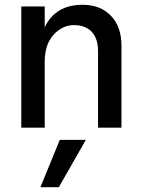

<svg xmlns="http://www.w3.org/2000/svg" viewBox="-20 -534 591 803"><path d="M226 249H149L230 51H339ZM488 0H390V-320Q390 -373 363.5 -401Q337 -429 289 -429Q241 -429 204 -388.5Q167 -348 167 -275V0H69V-507H167V-420Q212 -514 325 -514Q400 -514 444 -468Q488 -422 488 -343Z"/></svg>

Font: Hind Mysuru Medium
Style: Regular
Weight: 500
Designer: Manushi Parikh, Hitesh Malaviya
Foundry: Indian Type Foundry
Version: Version 0.703;PS 1.0;hotconv 1.0.86;makeotf.lib2.5.63406